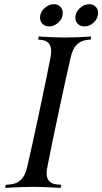

<svg xmlns="http://www.w3.org/2000/svg" viewBox="-20 -909 495 929"><path d="M4.9 0 7.8 -14.6 29.3 -16.6Q62 -19.5 82 -39.6Q102.1 -59.6 111.3 -100.1Q130.4 -180.2 169.4 -364Q208.5 -547.9 224.6 -632.3Q227.5 -648.4 227.5 -661.6Q227.5 -711.4 177.7 -716.3L164.6 -717.8L167.5 -732.4Q241.2 -727.5 293.5 -727.5Q346.2 -727.5 421.4 -732.4L418.5 -717.8L404.3 -716.3Q370.6 -712.4 351.1 -692.6Q331.5 -672.9 322.3 -632.3Q303.2 -552.2 264.2 -368.4Q225.1 -184.6 209 -100.1Q205.6 -84.5 205.6 -70.3Q205.6 -21 255.9 -16.6L276.4 -14.6L273.4 0Q192.4 -4.9 140.1 -4.9Q87.4 -4.9 4.9 0ZM240.7 -888.7Q259.8 -888.7 271.7 -876.7Q283.7 -864.7 283.7 -846.2Q283.7 -820.3 263.4 -800.8Q243.2 -781.2 217.8 -781.2Q198.2 -781.2 186 -793.2Q173.8 -805.2 173.8 -823.7Q173.8 -849.1 194.6 -868.9Q215.3 -888.7 240.7 -888.7ZM411.6 -888.7Q430.7 -888.7 442.6 -876.7Q454.6 -864.7 454.6 -846.2Q454.6 -820.3 434.3 -800.8Q414.1 -781.2 388.7 -781.2Q369.1 -781.2 356.9 -793.2Q344.7 -805.2 344.7 -823.7Q344.7 -849.1 365.5 -868.9Q386.2 -888.7 411.6 -888.7Z"/></svg>

Font: Flanker
Style: Italic
Weight: 400
Italic angle: -12°
Designer: Flanker
Version: Version 2.027